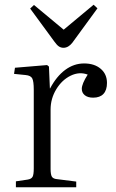

<svg xmlns="http://www.w3.org/2000/svg" viewBox="-20 -788 487 808"><path d="M247.1 -586.9Q236.8 -586.9 228.3 -592.3Q219.7 -597.7 209 -612.8L106.9 -752L123 -767.1L248 -663.1L374 -768.1L390.1 -752.9L284.2 -607.9Q267.6 -586.9 247.1 -586.9ZM46.9 0V-24.9L96.2 -32.2Q111.8 -34.7 116.9 -43.7Q122.1 -52.7 122.1 -79.1V-410.2Q122.1 -445.8 115.7 -458Q109.4 -470.2 87.9 -472.2L39.1 -477.1L43 -502.9L178.2 -514.2L186 -507.8L189.9 -416H190.9Q217.8 -466.8 254.4 -493.9Q291 -521 334 -521Q377.4 -521 403.8 -498.5Q430.2 -476.1 430.2 -439Q430.2 -408.7 415.3 -392.8Q400.4 -377 372.1 -377Q349.6 -377 336.9 -387.2Q324.2 -397.5 324.2 -414.1Q324.2 -435.1 349.1 -474.1Q314 -487.3 277.3 -469.5Q240.7 -451.7 216.8 -412.4Q192.9 -373 192.9 -327.1V-77.1Q192.9 -53.7 198.2 -44.7Q203.6 -35.6 219.2 -34.2L300.8 -23.9V0Z"/></svg>

Font: Literata Light
Style: Regular
Weight: 300
Designer: Latin by Veronika Burian and Jose Scaglione. Greek by Irene Vlachou. Cyrillic by Vera Evstafieva.
Foundry: TypeTogether
Version: Version 3.021